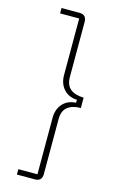

<svg xmlns="http://www.w3.org/2000/svg" viewBox="-135 -811 592 1000"><g transform="rotate(15 161.0 -311.0)"><path d="M163 -760Q201 -760 201 -721V-425Q201 -380 227 -359.5Q253 -339 298 -339V-283Q253 -283 227 -262.5Q201 -242 201 -197V99Q201 138 163 138H66V109H169V-195Q169 -242 195.5 -271.5Q222 -301 267 -303V-319Q222 -321 195.5 -350.5Q169 -380 169 -427V-731H66V-760Z"/></g></svg>

Font: IBM Plex Sans Arabic ExtLt
Style: Regular
Weight: 200
Designer: Mike Abbink, Paul van der Laan, Pieter van Rosmalen, Wael Morcos, Khajak Apelian
Foundry: Bold Monday
Version: Version 1.2